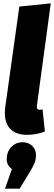

<svg xmlns="http://www.w3.org/2000/svg" viewBox="-20 -783 322 1142"><path d="M200 -159Q199 -155 199 -148Q199 -130 216 -130Q224 -130 233 -133L247 -1Q226 8 197.5 13.5Q169 19 141 19Q77 19 43 -14.5Q9 -48 9 -109Q9 -132 11 -144L95 -744L282 -763ZM194 140Q194 165 185.5 186.5Q177 208 156 242L97 339H10L51 222Q20 201 20 164Q20 120 47 91.5Q74 63 114 63Q149 63 171.5 84.5Q194 106 194 140Z"/></svg>

Font: Fira Sans Condensed Black
Style: Italic
Weight: 900
Width: 3
Italic angle: -8°
Designer: Carrois Corporate & Edenspiekermann AG
Foundry: Carrois Corporate GbR & Edenspiekermann AG
Version: Version 4.203